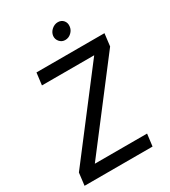

<svg xmlns="http://www.w3.org/2000/svg" viewBox="-212 -993 974 1098"><g transform="rotate(-30 275.0 -444.5)"><path d="M15 -1 25 -83 436 -620H91L101 -700H550L540 -618L129 -81H474L464 -1ZM337 -778Q315 -778 300.5 -794.5Q286 -811 288 -833Q291 -856 309.5 -872Q328 -888 350 -888Q373 -888 386.5 -872Q400 -856 397 -833Q395 -811 377.5 -794.5Q360 -778 337 -778Z"/></g></svg>

Font: Inclusive Sans
Style: Italic
Weight: 400
Italic angle: -7°
Designer: Olivia King
Foundry: Olivia King
Version: Version 2.004